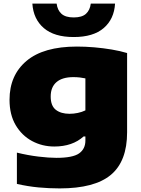

<svg xmlns="http://www.w3.org/2000/svg" viewBox="-20 -818 785 1068"><path d="M312 230Q252 230 193.8 224.5Q135.5 219 74 205V31Q135.5 46 193.5 53Q251.5 60 294 60Q385 60 420 35.2Q455 10.5 455 -36V-59H445Q383 -3 282 -3Q215 -3 158.2 -33.5Q101.5 -64 67.2 -122Q33 -180 33 -263Q33 -399.5 127.5 -479.2Q222 -559 408 -559Q454 -559 504 -554.8Q554 -550.5 601.5 -542.5Q649 -534.5 687 -523V-82Q687 79 596.8 154.5Q506.5 230 312 230ZM367 -185Q389.5 -185 412.5 -189.8Q435.5 -194.5 455 -204V-382Q441.5 -385 424.5 -387Q407.5 -389 388 -389Q326.5 -389 294.2 -361.2Q262 -333.5 262 -281Q262 -229.5 290.5 -207.2Q319 -185 367 -185ZM390 -612Q281.5 -612 223.5 -662Q165.5 -712 160 -798H295Q299.5 -761.5 322 -741.2Q344.5 -721 390 -721Q436 -721 458.2 -741.2Q480.5 -761.5 485 -798H620Q615 -712 557 -662Q499 -612 390 -612Z"/></svg>

Font: Encode Sans Expanded Black
Style: Regular
Weight: 900
Width: 7
Designer: Multiple Designers
Foundry: Impallari Type
Version: Version 3.000; ttfautohint (v1.8.3) -l 8 -r 50 -G 200 -x 14 